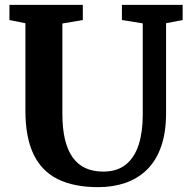

<svg xmlns="http://www.w3.org/2000/svg" viewBox="-20 -763 783 791"><path d="M384.9 8Q284.3 8 217.8 -25.1Q151.2 -58.2 118 -127.9Q84.7 -197.6 84.7 -306.6V-667.3L18.9 -680.5V-743H321.2V-680.5L237 -666.2V-293.9Q237 -233 247.8 -188.2Q258.5 -143.4 279.8 -114Q301.1 -84.6 332.5 -70.3Q363.9 -56.1 405.4 -56.1Q462.4 -56.1 498.3 -85Q534.2 -114 551.2 -166.4Q568.1 -218.9 568.1 -290V-666.7L482.2 -680.5V-743H732.5V-680.5L664.2 -667.3V-298Q664.2 -216.5 643.5 -158.4Q622.9 -100.4 585 -63.6Q547.2 -26.8 496.2 -9.4Q445.2 8 384.9 8Z"/></svg>

Font: Merriweather Light
Style: Regular
Weight: 300
Designer: Eben Sorkin
Foundry: Eben Sorkin
Version: Version 2.100